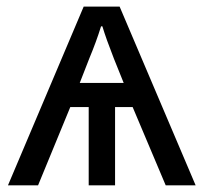

<svg xmlns="http://www.w3.org/2000/svg" viewBox="-20 -556 612 576"><path d="M338.9 -536.1 566.9 0H477.1L377.9 -234.9H325.2V0H246.1V-234.9H190.9L94.2 0H3.9L231 -536.1ZM287.1 -477.1H283.2Q269 -431.2 248 -380.9L219.2 -307.1H351.1L321.8 -379.9Q297.9 -440.9 287.1 -477.1Z"/></svg>

Font: Kurinto Seri
Style: Regular
Weight: 400
Designer: Kurinto was developed by Clint Goss from a range of fonts that are compatible with the SIL Open Font License Version 1.1
Foundry: Clinton F. Goss
Version: Version 2.196; July 25, 2020